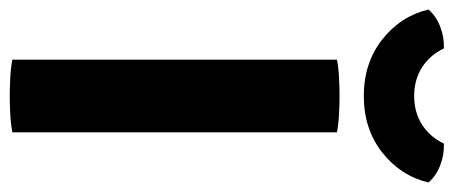

<svg xmlns="http://www.w3.org/2000/svg" viewBox="-320 -653 954 404"><g transform="rotate(90 157.0 -451.0)"><path d="M80.5 -683Q98.5 -686.5 120.5 -687.5Q142.5 -688.5 156.5 -688.5Q172.5 -688.5 193.5 -687.5Q214.5 -686.5 233.5 -683V0Q214.5 3.5 193.5 4.5Q172.5 5.5 156.5 5.5Q142.5 5.5 120.5 4.5Q98.5 3.5 80.5 0ZM339 -875.5Q325 -817 275.8 -778.2Q226.5 -739.5 157 -739.5Q87.5 -739.5 38.2 -778.2Q-11 -817 -25 -875.5Q-11.5 -891.5 11 -900.2Q33.5 -909 57 -908Q70.5 -879 96.5 -862.2Q122.5 -845.5 157 -845.5Q191.5 -845.5 217.5 -862.2Q243.5 -879 257 -908Q280.5 -909 303 -900.2Q325.5 -891.5 339 -875.5Z"/></g></svg>

Font: Signika Negative SC
Style: Bold
Weight: 700
Designer: Anna Giedryś
Foundry: Anna Giedryś
Version: Version 2.000; ttfautohint (v1.8.3) -l 8 -r 50 -G 200 -x 9 -